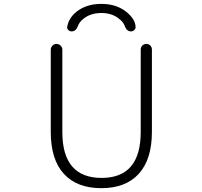

<svg xmlns="http://www.w3.org/2000/svg" viewBox="-20 -980 1040 988"><path d="M704.1 -724.6Q704.1 -737.3 712.4 -745.6Q720.7 -753.9 732.9 -753.9Q745.1 -753.9 753.4 -745.6Q761.7 -737.3 761.7 -724.6V-301.8Q761.7 -160.2 694.3 -85.9Q627 -11.7 501.5 -11.7Q376 -11.7 308.6 -85.4Q241.2 -159.2 241.2 -301.8V-724.6Q241.2 -736.3 250 -745.1Q258.8 -753.9 271 -753.9Q283.2 -753.9 292 -745.1Q300.8 -736.3 300.8 -724.6V-300.8Q300.8 -64.5 502.9 -64.5Q704.1 -64.5 704.1 -300.8ZM677.7 -839.8Q677.7 -832 671.9 -826.2Q665 -818.4 653.3 -818.4Q632.8 -818.4 623 -843.8Q615.2 -867.2 590.8 -884.8Q555.7 -913.1 501.5 -913.1Q447.3 -913.1 411.1 -884.8Q387.7 -867.2 379.9 -843.8Q370.1 -818.4 348.6 -818.4Q337.9 -818.4 331.1 -826.2Q325.2 -832 325.2 -839.8Q325.2 -841.8 326.2 -843.8Q334 -887.7 374 -919.9Q424.8 -960 501.5 -960Q578.1 -960 628.9 -919.9Q677.7 -880.9 677.7 -839.8Z"/></svg>

Font: Gen Jyuu Gothic L Monospace Light
Style: Regular
Weight: 300
Designer: [Source Han Sans]
Ryoko NISHIZUKA  (kana & ideographs); Paul D. Hunt (Latin, Greek & Cyrillic); Wenlong ZHANG  (bopomofo
Version: Version 1.002.20150607